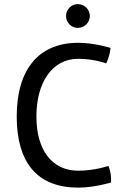

<svg xmlns="http://www.w3.org/2000/svg" viewBox="-20 -880 623 914"><path d="M59.6 -325.7C59.6 -103 159.7 13.2 352.5 13.2C428.7 13.2 508.8 -11.2 508.8 -11.2C510.7 -62.5 496.1 -89.8 496.1 -89.8C496.1 -89.8 428.7 -67.4 352.5 -67.4C227.5 -67.4 153.3 -165.5 153.3 -325.7C153.3 -486.3 227.5 -600.1 352.5 -600.1C428.7 -600.1 485.4 -578.1 485.4 -578.1C503.9 -615.7 506.3 -651.9 506.3 -651.9C506.3 -651.9 428.7 -676.3 352.5 -676.3C163.6 -676.3 59.6 -548.8 59.6 -325.7ZM350.6 -747.1C381.8 -747.1 407.7 -772.5 407.7 -803.7C407.7 -835.4 381.8 -860.4 350.6 -860.4C319.8 -860.4 294.4 -835.4 294.4 -803.7C294.4 -772.5 319.8 -747.1 350.6 -747.1Z"/></svg>

Font: Basic
Style: Regular
Weight: 400
Designer: Magnus Gaarde
Foundry: Magnus Gaarde
Version: Version 1.001